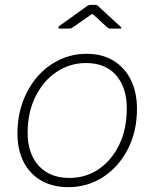

<svg xmlns="http://www.w3.org/2000/svg" viewBox="-20 -762 638 792"><path d="M262 10Q197 10 149.5 -17.5Q102 -45 77 -95Q52 -145 52 -211Q52 -282 74 -342Q96 -402 135 -446.5Q174 -491 226 -515.5Q278 -540 337 -540Q402 -540 448.5 -511.5Q495 -483 520 -432Q545 -381 545 -313Q545 -219 507 -146Q469 -73 405 -31.5Q341 10 262 10ZM266 -28Q334 -28 387.5 -64.5Q441 -101 472 -165.5Q503 -230 503 -315Q503 -401 459 -451.5Q415 -502 335 -502Q268 -502 213 -465Q158 -428 126 -363Q94 -298 94 -214Q94 -129 139.5 -78.5Q185 -28 266 -28ZM420 -651 368 -699Q361 -705 359.5 -704Q358 -703 349 -697L280 -649Q274 -645 271.5 -644.5Q269 -644 264 -644H227Q222 -644 221 -647.5Q220 -651 225 -655L335 -734Q340 -738 344.5 -740Q349 -742 356 -742H374Q380 -742 383 -738.5Q386 -735 389 -733L476 -653Q481 -649 481 -646.5Q481 -644 475 -644H434Q430 -644 427 -646Q424 -648 420 -651Z"/></svg>

Font: Libre Franklin Thin Thin
Style: Italic
Weight: 250
Italic angle: -8°
Version: Version 3.000